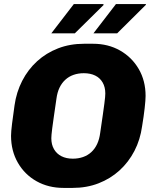

<svg xmlns="http://www.w3.org/2000/svg" viewBox="-20 -909 754 939"><path d="M291 10Q217 10 159 -22.5Q101 -55 67.5 -113Q34 -171 34 -245Q34 -264 39 -304.5Q44 -345 51 -393Q60 -458 88.5 -513.5Q117 -569 161.5 -609.5Q206 -650 264 -672.5Q322 -695 391 -695H435Q509 -695 567 -662Q625 -629 658.5 -571.5Q692 -514 692 -440Q692 -420 687.5 -380Q683 -340 675 -292Q666 -226 637.5 -171Q609 -116 564.5 -75.5Q520 -35 462 -12.5Q404 10 335 10ZM336 -133Q363 -133 386 -141Q409 -149 426.5 -165Q444 -181 455 -204.5Q466 -228 470 -259Q478 -314 483 -348.5Q488 -383 490.5 -403Q493 -423 494 -433.5Q495 -444 495 -452Q495 -483 482 -505.5Q469 -528 445.5 -539.5Q422 -551 390 -551Q363 -551 340 -543Q317 -535 299.5 -519Q282 -503 271 -480Q260 -457 256 -426Q248 -371 243 -336.5Q238 -302 235.5 -282Q233 -262 232 -251Q231 -240 231 -233Q231 -202 244 -179.5Q257 -157 280.5 -145Q304 -133 336 -133ZM437 -746 547 -889H693L694 -886L553 -746ZM231 -746 341 -889H483L488 -886L346 -746Z"/></svg>

Font: Chivo Medium ExtraBold
Style: Italic
Weight: 800
Italic angle: -8.05°
Version: Version 2.002